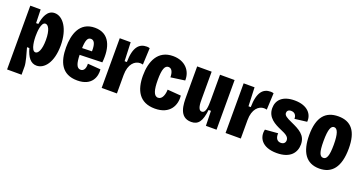

<svg xmlns="http://www.w3.org/2000/svg" viewBox="-37 -1156 3628 1918"><g transform="rotate(20 1777.0 -196.5)"><path d="M48 150H202V62C202 23 176 -69 159 -127H184C209 -36 249 14 310 14C393 14 470 -78 470 -257C470 -435 392 -542 304 -542C225 -542 197 -457 186 -384H162L158 -528H48ZM255 -107C205 -107 202 -239 202 -252V-265C202 -301 206 -411 253 -411C283 -411 312 -365 312 -259C312 -152 283 -107 255 -107Z M743 14C901 14 932 -97 924 -170L787 -180C790 -124 768 -98 738 -98C697 -98 681 -145 679 -235L918 -242C935 -405 889 -542 732 -542C568 -542 526 -396 526 -259C526 -109 575 14 743 14ZM731 -424C761 -424 785 -400 783 -310L679 -307C682 -389 696 -424 731 -424Z M999 0H1161V-196C1161 -314 1221 -364 1276 -364C1285 -364 1299 -362 1306 -360L1314 -537C1303 -541 1292 -542 1282 -542C1205 -542 1149 -492 1147 -329H1123L1115 -528H999Z M1567 13C1730 13 1779 -100 1768 -198L1624 -209C1624 -163 1607 -100 1561 -100C1515 -100 1498 -161 1498 -268C1498 -380 1517 -425 1556 -425C1592 -425 1608 -386 1608 -334L1758 -355C1762 -457 1691 -543 1562 -543C1400 -543 1344 -407 1344 -257C1344 -104 1401 13 1567 13Z M1954 14C2029 14 2064 -34 2078 -158H2103L2107 0H2220V-528H2065V-260C2065 -188 2061 -119 2019 -119C1976 -119 1976 -193 1976 -240V-528H1822V-211C1822 -129 1822 14 1954 14Z M2316 0H2478V-196C2478 -314 2538 -364 2593 -364C2602 -364 2616 -362 2623 -360L2631 -537C2620 -541 2609 -542 2599 -542C2522 -542 2466 -492 2464 -329H2440L2432 -528H2316Z M2863 14C3010 14 3063 -65 3063 -150C3063 -249 2990 -285 2899 -326C2841 -352 2814 -368 2814 -395C2814 -413 2825 -432 2857 -432C2904 -432 2916 -393 2914 -368L3044 -384C3052 -465 2993 -542 2855 -542C2728 -542 2669 -479 2669 -394C2669 -292 2755 -250 2824 -220C2875 -198 2915 -180 2915 -140C2915 -116 2900 -96 2867 -96C2819 -96 2807 -141 2811 -177L2674 -166C2653 -82 2701 14 2863 14Z M3316 14C3448 14 3526 -75 3526 -275C3526 -457 3457 -542 3320 -542C3184 -542 3108 -458 3108 -268C3108 -88 3174 14 3316 14ZM3317 -100C3280 -100 3263 -140 3263 -259C3263 -390 3285 -426 3316 -426C3352 -426 3372 -377 3372 -259C3372 -139 3353 -100 3317 -100Z"/></g></svg>

Font: Bricolage Grotesque 10pt Condensed ExtraBold
Style: Regular
Weight: 800
Width: 3
Designer: Mathieu Triay
Foundry: Atelier Triay
Version: Version 1.000;gftools[0.9.29]